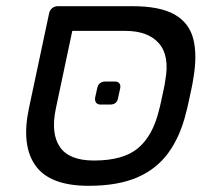

<svg xmlns="http://www.w3.org/2000/svg" viewBox="-20 -591 677 621"><path d="M266.8 10Q141.6 10 94.9 -55.2Q48.3 -120.5 73.3 -239.6L138.9 -548.1Q140.9 -558.3 148.8 -564.6Q156.8 -571 167 -571H407.8Q497.1 -571 544.6 -544.1Q592.1 -517.1 605.3 -464.6Q618.6 -412 604.9 -334.9Q603.7 -324.9 599 -302.8Q594.3 -280.7 589.6 -259Q584.9 -237.2 581.9 -227.2Q563.5 -150.6 525 -97.3Q486.6 -44.1 423.5 -17Q360.4 10 266.8 10ZM283.7 -71.8Q378.6 -71.8 426.2 -111.6Q473.8 -151.4 493.6 -232.2Q496.6 -242.2 500.8 -261.9Q505 -281.6 509.2 -300.8Q513.4 -319.9 514.4 -329.9Q529.4 -410.2 494.2 -450.6Q459.1 -491.1 385.1 -491.1H213.8L160.7 -240.3Q143.7 -159.5 173.7 -115.7Q203.6 -71.8 283.7 -71.8ZM305.6 -252.8Q295.6 -252.8 291 -258.8Q286.4 -264.8 287.6 -274.8L294.3 -305.3Q298.9 -327.3 321.1 -327.3H351.6Q361.6 -327.3 366.2 -321.3Q370.7 -315.3 368.7 -305.3L362.1 -274.8Q358.7 -252.8 336.1 -252.8Z"/></svg>

Font: Rubik Light
Style: Italic
Weight: 300
Italic angle: -12°
Designer: Hubert and Fischer
Foundry: Hubert and Fischer
Version: Version 2.300;gftools[0.9.30]